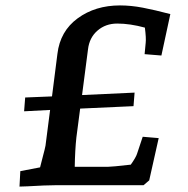

<svg xmlns="http://www.w3.org/2000/svg" viewBox="-20 -684 695 709"><path d="M55 -52 128 -66Q132 -83 139 -109Q146 -135 148 -146L165 -278L69 -273L73 -324L172 -328L192 -485Q202 -569 267 -616.5Q332 -664 423 -664Q464 -664 508 -655.5Q552 -647 609 -632L576 -479L514 -484L518 -526Q520 -543 515 -582Q460 -597 413 -597Q370 -597 340 -571Q310 -545 305 -502L283 -333L477 -342L473 -292L276 -283L262 -176Q257 -129 256 -68H378Q393 -68 463 -76Q482 -103 486 -116L507 -179L566 -174L531 -18L510 0H182Q150 0 82 4L52 5Z"/></svg>

Font: Andada Pro SemiBold
Style: Italic
Weight: 600
Italic angle: -6.99998°
Designer: Carolina Giovagnoli
Foundry: Huerta Tipografica
Version: Version 3.005